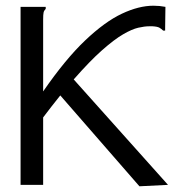

<svg xmlns="http://www.w3.org/2000/svg" viewBox="-20 -647 640 672"><path d="M52 -623H140V-616Q134 -610 132.5 -603Q131 -596 131 -579V-327Q209 -440 278 -505.5Q347 -571 406.5 -599Q466 -627 517 -627Q528 -627 538.5 -626Q549 -625 559 -623L558 -550V-540H551Q545 -546 538 -550Q531 -554 514 -555Q511 -555 502 -555Q486 -555 464 -550Q442 -545 411 -527Q380 -509 337.5 -471.5Q295 -434 238 -369L568 0L468 5L191 -313Q162 -277 131 -236V0H52Z"/></svg>

Font: Inconsolata Expanded
Style: Regular
Weight: 400
Width: 7
Monospace: yes
Designer: Raph Levien, Cyreal, Brenton Simpson
Foundry: Raph Levien, Cyreal, Google
Version: Version 3.000; ttfautohint (v1.8.2.53-6de2)